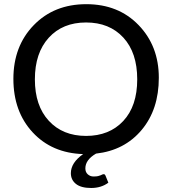

<svg xmlns="http://www.w3.org/2000/svg" viewBox="-20 -746 841 938"><path d="M400.4 -636.2Q286.1 -636.2 218.3 -561.8Q150.4 -487.3 150.4 -358.4Q150.4 -229.5 218.5 -155.8Q286.6 -82 400.4 -82Q514.2 -82 582.3 -155Q650.4 -228 650.4 -358.4Q650.4 -488.8 582.5 -562.5Q514.6 -636.2 400.4 -636.2ZM326.2 100.1Q326.2 48.8 386.2 6.8Q233.4 2 139.4 -99.6Q45.4 -201.2 45.4 -360.8Q45.4 -520.5 144.8 -623Q244.1 -725.6 401.4 -725.6Q558.6 -725.6 657.2 -623.3Q755.9 -521 755.9 -366.2Q755.9 -211.4 672.1 -111.3Q588.4 -11.2 449.2 4.4Q397 34.7 397 76.7Q397 95.2 408.9 105.7Q420.9 116.2 436.5 116.2Q452.1 116.2 459.2 114.3Q466.3 112.3 471.4 110.4Q476.6 108.4 479.5 106.7Q482.4 105 487.3 105Q492.2 105 495.1 111.3L509.3 146.5Q474.6 172.4 425.3 172.4Q376 172.4 351.1 152.6Q326.2 132.8 326.2 100.1Z"/></svg>

Font: Lato-Medium
Style: Regular
Weight: 500
Designer: Lukasz Dziedzic
Foundry: tyPoland Lukasz Dziedzic
Version: Version 2.006; 2014-01-15